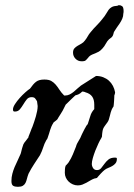

<svg xmlns="http://www.w3.org/2000/svg" viewBox="-20 -699 509 729"><path d="M23.4 -11.7Q23.4 -26.4 26.9 -39.3Q30.3 -52.2 35.4 -64.5Q40.5 -76.7 46.6 -88.9Q52.7 -101.1 58.1 -114.3Q58.6 -115.2 59.6 -118.9Q60.5 -122.6 61.5 -126.7Q62.5 -130.9 63.5 -134.5Q64.5 -138.2 64.9 -139.2Q66.9 -147 68.8 -151.1Q70.8 -155.3 73.2 -158.4Q75.7 -161.6 78.6 -165Q81.5 -168.5 85.9 -174.8Q86.9 -174.8 87.6 -177.2Q88.4 -179.7 88.4 -180.7Q88.9 -182.1 91.1 -187.5Q93.3 -192.9 95.7 -199.2Q98.1 -205.6 100.1 -210.9Q102.1 -216.3 103 -217.3Q106 -225.6 109.6 -236.1Q113.3 -246.6 116.2 -257.1Q119.1 -267.6 121.1 -277.8Q123 -288.1 123 -296.4L120.6 -314.5Q116.7 -321.3 113 -325.7Q109.4 -330.1 99.6 -330.1Q88.4 -330.1 81.5 -321.5Q74.7 -313 68.6 -302.7Q62.5 -292.5 55.4 -283.9Q48.3 -275.4 36.1 -275.4Q31.7 -275.4 30.5 -277.6Q29.3 -279.8 29.3 -283.7Q29.3 -292 36.9 -303.7Q44.4 -315.4 54.9 -327.1Q65.4 -338.9 76.4 -348.6Q87.4 -358.4 93.8 -362.3Q100.1 -371.1 105.7 -377.7Q111.3 -384.3 117.2 -388.7Q123 -393.1 130.6 -395Q138.2 -397 148.4 -397Q165 -397 174.6 -391.6Q184.1 -386.2 191.4 -377.7Q198.7 -369.1 205.6 -358.4Q212.4 -347.7 223.1 -336.9Q223.6 -336.4 224.1 -336.4H225.6H228Q236.8 -336.4 244.9 -340.6Q252.9 -344.7 260.3 -350.8Q267.6 -356.9 274.4 -363.3Q281.2 -369.6 287.1 -374L344.7 -410.6Q359.4 -410.6 371.8 -405.8Q384.3 -400.9 393.6 -392.6Q402.8 -384.3 408.7 -373Q414.6 -361.8 417 -348.6V-348.1Q417 -346.2 416 -342Q415 -337.9 414.1 -336.9Q414.1 -334.5 413.8 -328.4Q413.6 -322.3 413.1 -315.7Q412.6 -309.1 412.1 -303.2Q411.6 -297.4 411.1 -294.9Q406.7 -288.6 404.3 -283.2Q401.9 -277.8 400.4 -272.2Q398.9 -266.6 397.2 -259.5Q395.5 -252.4 392.6 -243.2Q390.6 -238.3 387.5 -233.9Q384.3 -229.5 381.1 -225.3Q377.9 -221.2 375 -216.6Q372.1 -211.9 370.6 -207Q370.1 -205.6 369.4 -201.7Q368.7 -197.8 368.2 -193.4Q367.7 -189 367.4 -185.3Q367.2 -181.6 367.2 -180.7Q366.7 -179.7 366.2 -178.2Q365.2 -175.3 364.7 -174.8Q359.9 -167.5 353.8 -154.5Q347.7 -141.6 342 -127.2Q336.4 -112.8 332.5 -99.1Q328.6 -85.4 328.6 -76.7Q328.6 -68.4 333.5 -60.8Q338.4 -53.2 348.1 -53.2Q357.9 -53.2 364 -60.5Q370.1 -67.9 376.5 -76.9Q382.8 -85.9 391.8 -93.3Q400.9 -100.6 416.5 -100.6Q418.9 -100.6 421.4 -100.1Q423.8 -99.6 423.8 -96.2Q423.8 -85.4 418.7 -79.1Q413.6 -72.8 406.2 -68.6Q398.9 -64.5 390.6 -61.3Q382.3 -58.1 376.5 -53.2Q374.5 -51.8 370.4 -47.9Q366.2 -43.9 361.8 -39.1Q357.4 -34.2 353.5 -29.8Q349.6 -25.4 348.1 -23.4Q346.7 -22.9 342.8 -22Q338.9 -21 337.9 -21Q330.1 -18.1 322.8 -13.7Q315.4 -9.3 307.9 -5.1Q300.3 -1 292.5 2Q284.7 4.9 275.4 4.9Q265.6 4.9 256.6 1Q247.6 -2.9 240.7 -9.5Q233.9 -16.1 230 -24.7Q226.1 -33.2 226.1 -43Q226.1 -49.8 226.6 -57.1Q227.1 -64.5 229.5 -70.3Q230 -70.3 231.9 -72.5Q233.9 -74.7 236.1 -77.1Q238.3 -79.6 240 -81.8Q241.7 -84 241.7 -84.5Q250 -97.2 256.6 -112.8Q263.2 -128.4 268.6 -142.6Q270 -148.4 272.7 -153.8Q275.4 -159.2 278.6 -164.3Q281.7 -169.4 284.7 -174.8Q287.6 -180.2 289.6 -186Q291 -189 293.2 -193.6Q295.4 -198.2 297.9 -202.9Q300.3 -207.5 302 -210.9Q303.7 -214.4 304.2 -214.4Q304.2 -215.3 305.7 -217.5Q307.1 -219.7 309.1 -223.1Q313.5 -227.5 313.5 -229Q318.8 -243.7 322.8 -258.1Q326.7 -272.5 337.9 -284.7V-301.8Q337.9 -321.3 329.8 -332.5Q321.8 -343.8 304.2 -348.6Q303.2 -349.6 298.6 -350.6Q293.9 -351.6 293 -351.6Q292.5 -351.6 290.8 -350.1Q289.1 -348.6 287.4 -347.2Q285.6 -345.7 283.9 -344.2Q282.2 -342.8 281.2 -342.8Q278.8 -340.8 272.9 -338.9Q267.1 -336.9 266.1 -336.9Q263.7 -334.5 258.3 -329.6Q252.9 -324.7 247.3 -319.1Q241.7 -313.5 236.6 -308.6Q231.4 -303.7 229.5 -301.8L223.1 -289.1Q221.7 -285.2 217.8 -278.6Q213.9 -272 209.7 -265.4Q205.6 -258.8 202.1 -253.4Q198.7 -248 198.2 -246.6Q198.2 -246.1 196.3 -244.4Q194.3 -242.7 191.9 -240.7Q189.5 -238.8 187.3 -237.1Q185.1 -235.4 184.1 -234.9Q178.2 -225.6 175.3 -218.8Q172.4 -211.9 170.4 -205.6Q168.5 -199.2 166.3 -191.9Q164.1 -184.6 160.6 -174.8Q160.6 -173.8 158.9 -170.9Q157.2 -168 156.2 -167.5Q147.9 -152.8 143.8 -138.9Q139.6 -125 131.8 -109.9Q120.6 -92.8 109.4 -75.7Q98.1 -58.6 88.4 -39.6Q84.5 -29.3 82.3 -20.3Q80.1 -11.2 76.7 -4.4Q73.2 2.4 66.7 6.3Q60.1 10.3 47.9 10.3Q36.1 10.3 29.8 6.3Q23.4 2.4 23.4 -11.7ZM257.3 -499Q257.3 -509.8 262.5 -515.4Q267.6 -521 274.7 -525.1Q281.7 -529.3 289.3 -533.4Q296.9 -537.6 302.2 -544.9Q305.7 -549.3 308.3 -553.2Q311 -557.1 313.2 -561.3Q315.4 -565.4 318.1 -569.3Q320.8 -573.2 324.7 -577.6Q335 -590.3 346.9 -602.3Q358.9 -614.3 368.7 -627Q377.9 -637.7 382.8 -646.5Q387.7 -655.3 392.3 -661.6Q397 -668 404.3 -672.1Q411.6 -676.3 426.3 -677.2Q428.2 -679.2 431.2 -679.2Q433.1 -679.2 435.5 -679Q438 -678.7 440.4 -677.2Q445.8 -675.3 447.5 -669.9Q449.2 -664.6 449.2 -658.7Q449.2 -656.2 449.2 -653.3Q449.2 -650.4 448.2 -647Q448.2 -637.2 444.3 -628.2Q440.4 -619.1 434.8 -610.6Q429.2 -602.1 423.1 -593.8Q417 -585.4 412.6 -577.6Q412.6 -577.6 411.9 -575Q411.1 -572.3 410.4 -569.3Q409.7 -566.4 408.4 -563.7Q407.2 -561 406.7 -561Q405.8 -558.6 400.4 -554.7Q395 -550.8 394 -549.8Q387.2 -543.5 381.8 -533.2Q376.5 -522.9 368.7 -514.6Q361.3 -506.3 354.7 -502.7Q348.1 -499 341.8 -496.6Q335.4 -494.1 329.6 -491.7Q323.7 -489.3 317.9 -483.9Q317.9 -483.4 315.7 -481Q313.5 -478.5 311 -475.6Q308.6 -472.7 306.2 -470.5Q303.7 -468.3 302.2 -467.8L297.4 -466.8Q295.4 -466.3 293.2 -466.3Q291 -466.3 290 -466.3Q275.9 -466.3 266.6 -476.1Q257.3 -485.8 257.3 -499Z"/></svg>

Font: IM FELL English
Style: Italic
Weight: 400
Italic angle: -18°
Designer: Igino Marini
Foundry: Igino Marini
Version: 3.00